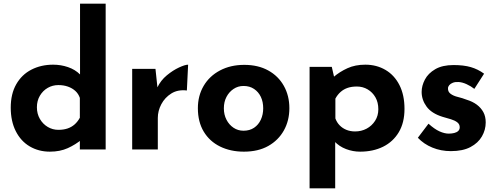

<svg xmlns="http://www.w3.org/2000/svg" viewBox="-20 -809 2692 1039"><path d="M250 11.7Q189.5 11.7 141.1 -16.6Q92.8 -44.9 65.4 -99.1Q38.1 -153.3 38.1 -226.6Q38.1 -300.8 67.9 -353Q97.7 -405.3 149.9 -432.1Q202.1 -459 267.6 -459Q309.6 -459 348.1 -445.8Q386.7 -432.6 413.1 -406.2V-362.3V-789.1H551.8V0H412.1V-85L422.9 -54.7Q388.7 -26.4 346.7 -7.3Q304.7 11.7 250 11.7ZM295.9 -106.4Q324.2 -106.4 345.7 -113.8Q367.2 -121.1 383.8 -135.7Q400.4 -150.4 412.1 -171.9V-279.3Q404.3 -301.8 387.7 -316.9Q371.1 -332 347.7 -340.3Q324.2 -348.6 295.9 -348.6Q264.6 -348.6 238.3 -333.5Q211.9 -318.4 195.8 -291Q179.7 -263.7 179.7 -228.5Q179.7 -193.4 195.8 -165.5Q211.9 -137.7 238.3 -122.1Q264.6 -106.4 295.9 -106.4Z M821.3 -436.5 834 -317.4 831.1 -335Q849.6 -374 882.8 -401.4Q916 -428.7 948.7 -443.8Q981.4 -459 998 -459L991.2 -319.3Q942.4 -325.2 907.2 -303.2Q872.1 -281.2 853 -245.1Q834 -209 834 -170.9V0H695.3V-436.5Z M1050.8 -223.6Q1050.8 -291 1082 -344.2Q1113.3 -397.5 1170.4 -427.7Q1227.5 -458 1301.8 -458Q1377 -458 1431.6 -427.7Q1486.3 -397.5 1516.1 -344.2Q1545.9 -291 1545.9 -223.6Q1545.9 -156.2 1516.1 -103Q1486.3 -49.8 1431.6 -19Q1377 11.7 1299.8 11.7Q1227.5 11.7 1170.9 -16.1Q1114.3 -43.9 1082.5 -96.7Q1050.8 -149.4 1050.8 -223.6ZM1191.4 -222.7Q1191.4 -188.5 1205.6 -161.1Q1219.7 -133.8 1243.7 -117.7Q1267.6 -101.6 1297.9 -101.6Q1331.1 -101.6 1355 -117.7Q1378.9 -133.8 1391.6 -161.6Q1404.3 -189.5 1404.3 -222.7Q1404.3 -257.8 1391.6 -284.7Q1378.9 -311.5 1355 -327.6Q1331.1 -343.8 1297.9 -343.8Q1267.6 -343.8 1243.7 -327.6Q1219.7 -311.5 1205.6 -284.7Q1191.4 -257.8 1191.4 -222.7Z M1928.7 11.7Q1889.6 11.7 1852.5 -2.4Q1815.4 -16.6 1790 -43.9L1793.9 -85V210H1655.3V-447.3H1775.4L1794.9 -362.3L1784.2 -391.6Q1818.4 -420.9 1860.4 -439.9Q1902.3 -459 1957 -459Q2017.6 -459 2065.9 -430.7Q2114.3 -402.3 2141.6 -348.6Q2168.9 -294.9 2168.9 -219.7Q2168.9 -145.5 2138.2 -93.8Q2107.4 -42 2053.2 -15.1Q1999 11.7 1928.7 11.7ZM1901.4 -97.7Q1935.5 -97.7 1963.9 -112.8Q1992.2 -127.9 2009.8 -155.3Q2027.3 -182.6 2027.3 -217.8Q2027.3 -254.9 2011.7 -282.2Q1996.1 -309.6 1969.7 -325.2Q1943.4 -340.8 1911.1 -340.8Q1882.8 -340.8 1861.3 -333.5Q1839.8 -326.2 1823.2 -311.5Q1806.6 -296.9 1794.9 -275.4V-168Q1802.7 -146.5 1817.9 -130.9Q1833 -115.2 1854.5 -106.4Q1876 -97.7 1901.4 -97.7Z M2419.9 8.8Q2366.2 8.8 2319.8 -10.3Q2273.4 -29.3 2241.2 -63.5L2298.8 -139.6Q2331.1 -110.4 2358.4 -98.1Q2385.7 -85.9 2408.2 -85.9Q2424.8 -85.9 2438.5 -89.4Q2452.1 -92.8 2460 -100.6Q2467.8 -108.4 2467.8 -120.1Q2467.8 -136.7 2454.6 -147Q2441.4 -157.2 2420.4 -163.6Q2399.4 -169.9 2375 -176.8Q2315.4 -195.3 2288.6 -231.9Q2261.7 -268.6 2261.7 -311.5Q2261.7 -344.7 2279.3 -378.4Q2296.9 -412.1 2335.4 -434.6Q2374 -457 2434.6 -457Q2489.3 -457 2527.8 -445.8Q2566.4 -434.6 2599.6 -410.2L2546.9 -328.1Q2528.3 -342.8 2504.9 -353.5Q2481.4 -364.3 2460.9 -365.2Q2443.4 -366.2 2430.7 -361.3Q2418 -356.4 2411.1 -348.1Q2404.3 -339.8 2404.3 -331.1Q2403.3 -312.5 2418.5 -301.3Q2433.6 -290 2458 -284.2Q2482.4 -278.3 2504.9 -269.5Q2537.1 -259.8 2560.1 -242.7Q2583 -225.6 2595.7 -202.1Q2608.4 -178.7 2608.4 -146.5Q2608.4 -106.4 2587.9 -70.8Q2567.4 -35.2 2525.9 -13.2Q2484.4 8.8 2419.9 8.8Z"/></svg>

Font: Josefin Sans CFJ
Style: Bold
Weight: 700
Designer: Santiago Orozco
Foundry: Typemade
Version: Version 2.001